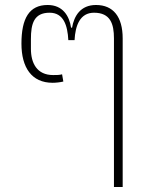

<svg xmlns="http://www.w3.org/2000/svg" viewBox="-20 -570 601 770"><path d="M437 180H472V-416C472 -503 434 -550 365 -550C303 -550 277 -506 269 -459H265C258 -506 232 -550 171 -550C97 -550 66 -496 66 -395C66 -299 107 -238 191 -238C204 -238 222 -240 234 -243L229 -272C218 -269 208 -269 193 -269C128 -269 104 -317 104 -374V-413C104 -475 116 -519 179 -519C235 -519 251 -468 254 -409H279C282 -468 301 -519 357 -519C423 -519 437 -474 437 -416Z"/></svg>

Font: IBM Plex Thai ExtraLight
Style: Regular
Weight: 200
Designer: Mike Abbink, Paul van der Laan, Pieter van Rosmalen, Ben Mitchell, Mark Frömberg
Foundry: Bold Monday
Version: Version 1.0